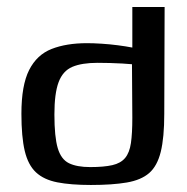

<svg xmlns="http://www.w3.org/2000/svg" viewBox="-20 -525 533 547"><path d="M41 -201Q41 -282 63 -325.5Q85 -369 127 -385.5Q169 -402 228 -402Q246 -402 269.5 -400.5Q293 -399 316 -396Q339 -393 357 -389.5Q375 -386 382 -382L357 -370V-505H449L448 -201Q448 -133 438 -92.5Q428 -52 405 -32Q382 -12 341 -5Q300 2 239 2Q182 2 143.5 -5.5Q105 -13 82.5 -34Q60 -55 50.5 -95Q41 -135 41 -201ZM237 -49Q276 -49 300 -54.5Q324 -60 336.5 -75Q349 -90 353 -117.5Q357 -145 357 -189L356 -342Q346 -343 329 -344Q312 -345 293 -345.5Q274 -346 258 -346Q213 -346 186 -334.5Q159 -323 147 -291Q135 -259 135 -199Q135 -135 144.5 -103Q154 -71 176.5 -60Q199 -49 237 -49Z"/></svg>

Font: Genos Thin Medium
Style: Regular
Weight: 500
Version: Version 1.010